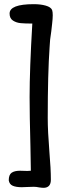

<svg xmlns="http://www.w3.org/2000/svg" viewBox="-20 -680 341 921"><path d="M168 219Q154 216 142 216L111 217Q102 218 84 218Q57 218 41 211Q25 204 22 185Q22 158 36 148.5Q50 139 76 139L111 140Q123 140 128 139L126 23Q122 -129 122 -215Q122 -348 135 -567Q100 -567 79 -569Q58 -571 42 -581.5Q26 -592 26 -615Q26 -660 142 -660Q175 -660 199.5 -653Q224 -646 230 -632Q233 -623 233 -607Q233 -591 230 -565.5Q227 -540 226 -530Q219 -488 218 -455Q209 -328 209 -114Q209 -51 217 49Q224 130 224 182Q224 220 190 221Q182 221 168 219Z"/></svg>

Font: Itim
Style: Regular
Weight: 400
Designer: Suppakit Chalermlarp
Version: Version 1.002g